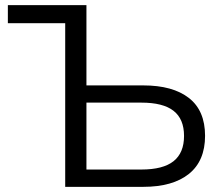

<svg xmlns="http://www.w3.org/2000/svg" viewBox="-20 -725 862 745"><path d="M233 0V-635H10.5V-705H315.4V-393.6H536Q650.4 -393.6 713.1 -344.7Q775.7 -295.9 775.7 -198Q775.7 -100.7 713.1 -50.3Q650.4 0 536 0ZM315.4 -67.2H528.5Q612.7 -67.2 653.4 -99.5Q694.1 -131.9 694.1 -197.5Q694.1 -263.2 653.4 -295Q612.7 -326.8 528.5 -326.8H315.4Z"/></svg>

Font: Mulish ExtraLight
Style: Regular
Weight: 200
Designer: Vernon Adams
Foundry: Vernon Adams
Version: Version 3.603